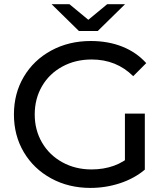

<svg xmlns="http://www.w3.org/2000/svg" viewBox="-20 -908 812 936"><path d="M47.9 -350Q47.9 -452.6 96.1 -533.9Q144.4 -615.3 229.9 -661.7Q315.4 -708.1 422.7 -708.1Q506.9 -708.1 575.7 -680.9Q644.6 -653.7 692.9 -600.3L629.4 -536.6Q547.4 -618 427 -618Q347.3 -618 283.8 -583.4Q220.3 -548.9 184.8 -487.8Q149.3 -426.7 149.3 -350Q149.3 -274.1 184.8 -213.1Q220.3 -152 283.8 -117Q347.3 -82 426.1 -82Q484.9 -82 535.1 -99.9Q585.4 -117.9 628.6 -157.7L686 -81Q635.1 -37.9 565.4 -14.9Q495.6 8.1 421 8.1Q314.6 8.1 229.5 -38.3Q144.4 -84.7 96.1 -166.1Q47.9 -247.4 47.9 -350ZM589 -94.1V-354.1H686V-81ZM231.4 -887.6H318.4L451.3 -777.9H369.9L502.7 -887.6H589.7L456.6 -757H364.6Z"/></svg>

Font: iiserrat Thin
Style: Regular
Weight: 100
Designer: Akira Ohta
Foundry: Akira Ohta
Version: Version 1.200;Glyphs 3.3.1 (3343)